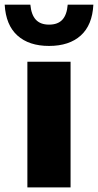

<svg xmlns="http://www.w3.org/2000/svg" viewBox="-66 -818 427 838"><path d="M53.5 0V-548.5H242V0ZM148 -617.5Q60.5 -617.5 10 -663Q-40.5 -708.5 -45.5 -797.5H66.5Q70.5 -753.5 90.5 -732Q110.5 -710.5 148 -710.5Q186.5 -710.5 206.2 -732Q226 -753.5 229.5 -797.5H341.5Q337 -708.5 286.5 -663Q236 -617.5 148 -617.5Z"/></svg>

Font: Encode Sans Condensed Thin ExtraBold
Style: Regular
Weight: 800
Version: Version 3.002